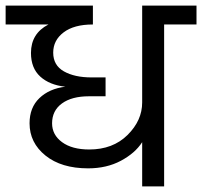

<svg xmlns="http://www.w3.org/2000/svg" viewBox="-42 -662 718 682"><path d="M656 -642V-575H541V0H463V-157Q438 -118 387.5 -91Q337 -64 271 -64Q176 -64 119.5 -109.5Q63 -155 63 -224Q63 -280 98 -313.5Q133 -347 190 -354Q134 -360 101 -390Q68 -420 68 -474Q68 -543 130 -575H-22V-642H288V-575H287Q221 -575 184 -547Q147 -519 147 -475Q147 -430 185 -408.5Q223 -387 283 -387H333V-320H274Q213 -320 178 -294.5Q143 -269 143 -224Q143 -183 178.5 -157Q214 -131 275 -131Q359 -131 411 -182.5Q463 -234 463 -298V-642Z"/></svg>

Font: Hind Regular
Style: Regular
Weight: 400
Designer: Manushi Parikh, Satya Rajpurohit
Foundry: Indian Type Foundry
Version: Version 1.201;PS 1.0;hotconv 1.0.78;makeotf.lib2.5.61930; tt